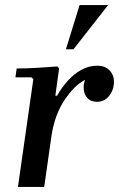

<svg xmlns="http://www.w3.org/2000/svg" viewBox="-20 -740 471 760"><path d="M51 0 112 -427 104 -434H41L46 -469Q85 -469 126 -471.5Q167 -474 207 -477L214 -469L199 -361H206Q223 -392 247.5 -419.5Q272 -447 302 -463.5Q332 -480 365 -480Q395 -480 413 -462Q431 -444 431 -416Q431 -385 412.5 -361Q394 -337 364 -337Q339 -337 325 -353Q311 -369 311 -394Q311 -409 317 -424Q275 -403 236 -345Q197 -287 184 -204L155 0ZM408 -720 271 -545H241L295 -720Z"/></svg>

Font: Brygada 1918 SemiBold
Style: Italic
Weight: 600
Italic angle: -8°
Designer: Mateusz Machalski | Borys Kosmynka | Przemek Hoffer
Foundry: NIEPODLEGLA 2018
Version: Version 3.006